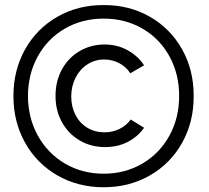

<svg xmlns="http://www.w3.org/2000/svg" viewBox="-20 -748 842 775"><path d="M204.1 -360.4Q204.1 -420.4 230 -467.8Q255.9 -515.1 301.3 -541.7Q346.7 -568.4 402.3 -568.4Q453.1 -568.4 495.1 -545.2Q537.1 -522 561.5 -484.4L505.9 -452.1Q490.7 -477.1 462.4 -492.4Q434.1 -507.8 400.4 -507.8Q362.8 -507.8 332.5 -488Q302.2 -468.3 284.9 -434.1Q267.6 -399.9 267.6 -358.4Q267.6 -316.9 284.7 -283.9Q301.8 -251 332.3 -232.4Q362.8 -213.9 402.3 -213.9Q434.1 -213.9 462.2 -227.5Q490.2 -241.2 507.8 -265.6L561.5 -232.4Q538.1 -197.8 497.1 -176Q456.1 -154.3 404.3 -154.3Q347.2 -154.3 301.5 -181.2Q255.9 -208 230 -254.9Q204.1 -301.8 204.1 -360.4ZM34.2 -360.4Q34.2 -464.8 81.3 -548.8Q128.4 -632.8 211.7 -680.4Q294.9 -728 398.4 -727.5Q502 -728 585 -680.4Q668 -632.8 715.1 -548.8Q762.2 -464.8 761.7 -360.4Q762.2 -255.9 715.3 -171.9Q668.5 -87.9 585.2 -40Q502 7.8 398.4 7.8Q294.9 7.8 211.7 -40Q128.4 -87.9 81.3 -171.9Q34.2 -255.9 34.2 -360.4ZM703.1 -360.4Q703.1 -449.7 663.8 -521Q624.5 -592.3 554.9 -632.6Q485.4 -672.9 398.4 -672.9Q311.5 -672.9 241.9 -632.6Q172.4 -592.3 132.8 -521Q93.3 -449.7 92.8 -360.4Q93.3 -271.5 133.1 -200Q172.9 -128.4 242.4 -87.6Q312 -46.9 398.4 -46.9Q484.9 -46.9 554.4 -87.6Q624 -128.4 663.6 -200Q703.1 -271.5 703.1 -360.4Z"/></svg>

Font: Reddit Sans Chocolate
Style: Regular
Weight: 400
Designer: Stephen Hutchings
Foundry: Reddit
Version: Version 1.013